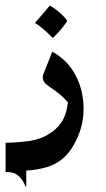

<svg xmlns="http://www.w3.org/2000/svg" viewBox="-60 -412 379 687"><path d="M152 165Q126 183 90.5 190.5Q55 198 34 198V255H31Q24 234 7 218Q-10 202 -40 204V99Q4 98 43.5 92.5Q83 87 111 70Q141 53 159.5 26Q178 -1 183 -46Q164 -68 139 -86Q114 -104 107 -109Q93 -120 93 -135Q93 -142 95 -146L127 -227Q182 -197 210.5 -142.5Q239 -88 239 -23Q239 36 214 87Q190 139 152 165ZM181 -337Q172 -324 160 -309Q148 -294 129 -276Q88 -317 65 -330Q107 -378 118 -392Q135 -383 153.5 -367Q172 -351 181 -337Z"/></svg>

Font: Katibeh
Style: Regular
Weight: 400
Designer: Arabic design by Kourosh Beigpour, Latin design by Eduardo Tunni, engineering by Lasse Fister
Version: Version 1.000